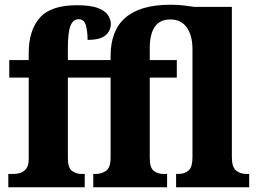

<svg xmlns="http://www.w3.org/2000/svg" viewBox="-20 -789 1087 809"><path d="M15 0V-56H39Q49 -56 64 -60Q79 -64 90 -77.5Q101 -91 101 -119V-462H19V-536H101V-565Q101 -661 147.5 -714Q194 -767 304 -767Q362 -767 393 -755Q424 -743 435.5 -724.5Q447 -706 447 -689Q447 -660 425 -640.5Q403 -621 349 -621Q349 -656 342 -682Q335 -708 311 -708Q288 -708 277 -680.5Q266 -653 266 -586V-536H446V-553Q446 -769 698 -769Q730 -769 754.5 -766Q779 -763 799 -760H957V-127Q957 -85 974.5 -70.5Q992 -56 1019 -56H1030V0H722V-56H731Q758 -56 774.5 -70.5Q791 -85 791 -127V-582Q791 -638 767.5 -672.5Q744 -707 698 -707Q653 -707 632 -676Q611 -645 611 -585V-536H725V-462H611V-124Q611 -82 628 -69Q645 -56 667 -56H684V0H373V-56H384Q407 -56 426.5 -69Q446 -82 446 -124V-462H266V-123Q266 -81 284 -68.5Q302 -56 323 -56H337V0Z"/></svg>

Font: Noto Serif SemiCondensed ExtraBold
Style: Regular
Weight: 800
Width: 4
Designer: Monotype Design Team
Foundry: Monotype Imaging Inc.
Version: Version 2.015